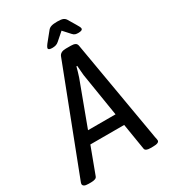

<svg xmlns="http://www.w3.org/2000/svg" viewBox="-229 -952 926 1052"><g transform="rotate(-30 234.0 -426.0)"><path d="M13 2Q-6 2 -14 -3Q-22 -8 -22 -16Q-22 -22 -18 -31L231 -678Q240 -702 275 -702H307Q324 -702 334 -697Q344 -692 346 -678L456 -38Q458 -29 459 -23.5Q460 -18 460 -15Q460 2 421 2H404Q373 2 370 -14L343 -180H129L67 -14Q64 -5 53.5 -1.5Q43 2 29 2ZM259 -528 157 -254H331L287 -528Q286 -539 284.5 -557Q283 -575 282 -589H277Q273 -575 268.5 -558.5Q264 -542 259 -528ZM214 -742Q189 -742 189 -753Q189 -762 210 -787L248 -834Q256 -845 269.5 -849.5Q283 -854 308 -854Q334 -854 345 -849Q356 -844 362 -834L390 -787Q396 -777 400.5 -768.5Q405 -760 405 -755Q405 -742 378 -742Q367 -742 359 -744.5Q351 -747 343 -756L304 -799L255 -756Q246 -748 236 -745Q226 -742 214 -742Z"/></g></svg>

Font: Asap Condensed Condensed Regular
Style: Italic
Weight: 400
Width: 3
Italic angle: -6°
Designer: Pablo Cosgaya
Foundry: Omnibus-Type
Version: Version 3.001; ttfautohint (v1.8.4.7-5d5b)